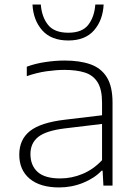

<svg xmlns="http://www.w3.org/2000/svg" viewBox="-20 -814 600 842"><path d="M239.5 8Q156 8 110.2 -30.2Q64.5 -68.5 64.5 -135.5Q64.5 -202 111.2 -239.2Q158 -276.5 264.5 -289L427.5 -308.5V-364.5Q427.5 -421.5 408.2 -452.8Q389 -484 352.2 -495.8Q315.5 -507.5 262.5 -507.5Q227.5 -507.5 184.5 -501.5Q141.5 -495.5 97.5 -480V-521.5Q133.5 -535 178 -541.8Q222.5 -548.5 264 -548.5Q330.5 -548.5 377.2 -531.8Q424 -515 448.8 -474.8Q473.5 -434.5 473.5 -364V0H433.5L430 -65.5H425.5Q395 -33 345 -12.5Q295 8 239.5 8ZM113.5 -138.5Q113.5 -88.5 145 -60Q176.5 -31.5 244 -31.5Q295 -31.5 342.5 -51.5Q390 -71.5 427.5 -111.5V-270.5L265 -251Q182.5 -241 148 -213.8Q113.5 -186.5 113.5 -138.5ZM279.5 -636.5Q204.5 -636.5 165.2 -681Q126 -725.5 122.5 -794H159Q163 -740 190.5 -705.2Q218 -670.5 279.5 -670.5Q340.5 -670.5 367.2 -705.2Q394 -740 398 -794H434.5Q431 -725 392.2 -680.8Q353.5 -636.5 279.5 -636.5Z"/></svg>

Font: Encode Sans Expanded Expanded ExtraLight
Style: Regular
Weight: 200
Width: 7
Designer: Multiple Designers
Foundry: Impallari Type
Version: Version 3.000; ttfautohint (v1.8.3) -l 8 -r 50 -G 200 -x 14 